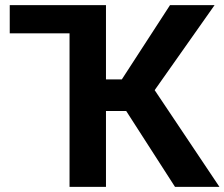

<svg xmlns="http://www.w3.org/2000/svg" viewBox="-20 -731 878 751"><path d="M473.6 -296.9H394.5V0H252V-600.6H18.1V-710.9H394.5V-420.4H456.5L645 -710.9H819.3L585 -378.4L838.4 0H664.6Z"/></svg>

Font: Roboto Web
Style: Bold
Weight: 700
Designer: Google
Version: Version 1.200310; 2013